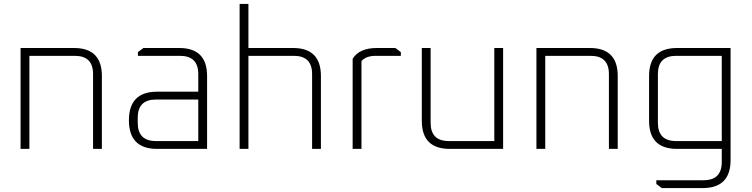

<svg xmlns="http://www.w3.org/2000/svg" viewBox="-20 -760 3836 980"><path d="M85 0V-515H358Q500 -515 500 -372V0H455V-382Q455 -475 362 -475H130V0Z M782 0Q638 0 638 -146Q638 -292 782 -292H992V-382Q992 -475 899 -475H684V-494L712 -515H895Q1037 -515 1037 -372V0ZM683 -133Q683 -40 776 -40H992V-252H776Q683 -252 683 -159Z M1203 0V-740H1248V-515H1476Q1618 -515 1618 -372V0H1573V-382Q1573 -475 1480 -475H1248V0Z M1780 0V-460Q1814 -515 1903 -515H1998L2026 -494V-475H1898Q1848 -475 1825 -448V0Z M2133 -143V-515H2178V-133Q2178 -40 2271 -40H2503V-515H2548V0H2276Q2133 0 2133 -143Z M2718 0V-515H2991Q3133 -515 3133 -372V0H3088V-382Q3088 -475 2995 -475H2763V0Z M3293 -143V-372Q3293 -515 3436 -515H3709V57Q3709 200 3566 200H3358L3330 179V160H3571Q3664 160 3664 67V0H3436Q3293 0 3293 -143ZM3338 -133Q3338 -40 3431 -40H3664V-475H3431Q3338 -475 3338 -382Z"/></svg>

Font: Oxanium ExtraLight
Style: Regular
Weight: 200
Designer: Severin Meyer
Version: Version 2.000